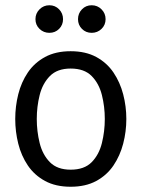

<svg xmlns="http://www.w3.org/2000/svg" viewBox="-20 -703 538 731"><path d="M38 -250Q38 -298 49.5 -344Q61 -390 86 -427Q111 -464 151.5 -486Q192 -508 249 -508Q306 -508 346.5 -486Q387 -464 412 -427Q437 -390 449 -344Q461 -298 461 -250Q461 -202 449 -156Q437 -110 412 -73Q387 -36 346.5 -14Q306 8 249 8Q192 8 151.5 -14Q111 -36 86 -73Q61 -110 49.5 -156Q38 -202 38 -250ZM120 -250Q120 -203 131 -158.5Q142 -114 170 -85.5Q198 -57 249 -57Q301 -57 329 -85.5Q357 -114 368 -158.5Q379 -203 379 -250Q379 -297 368 -341Q357 -385 329 -413.5Q301 -442 249 -442Q198 -442 170 -413.5Q142 -385 131 -341Q120 -297 120 -250ZM168 -578Q146 -578 130.5 -593Q115 -608 115 -630Q115 -652 130.5 -667.5Q146 -683 168 -683Q190 -683 205 -667.5Q220 -652 220 -630Q220 -608 205 -593Q190 -578 168 -578ZM329 -578Q307 -578 292 -593Q277 -608 277 -630Q277 -652 292 -667.5Q307 -683 329 -683Q351 -683 366.5 -667.5Q382 -652 382 -630Q382 -608 366.5 -593Q351 -578 329 -578Z"/></svg>

Font: Epunda Sans
Style: Regular
Weight: 400
Designer: Simon Atzbach
Foundry: typofactur
Version: Version 2.204; ttfautohint (v1.8.4.7-5d5b)